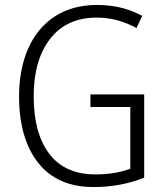

<svg xmlns="http://www.w3.org/2000/svg" viewBox="-20 -745 668 775"><path d="M562 -364V-28Q468 10 358 10Q211 10 134 -88Q57 -186 57 -356Q57 -465 93.5 -548.5Q130 -632 201 -678.5Q272 -725 372 -725Q473 -725 554 -681L531 -632Q453 -674 371 -674Q249 -674 182.5 -588.5Q116 -503 116 -356Q116 -207 179 -124Q242 -41 366 -41Q444 -41 506 -64V-313H345V-364Z"/></svg>

Font: Noto Sans UI NarrowLight
Style: Regular
Weight: 300
Width: 4
Designer: Monotype Design Team
Foundry: Monotype Imaging Inc.
Version: Version 1.001